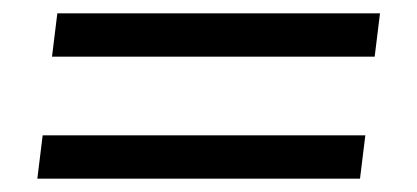

<svg xmlns="http://www.w3.org/2000/svg" viewBox="-20 -398 626 288"><path d="M58 -313 66 -378H550L542 -313ZM36 -130 44 -195H528L520 -130Z"/></svg>

Font: DG Didot
Style: Bold Italic
Weight: 700
Designer: David Gatwood, Takis Katsoulidis, and George D. Matthiopoulos
Foundry: David Gatwood
Version: Version 1.0